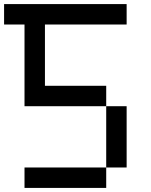

<svg xmlns="http://www.w3.org/2000/svg" viewBox="-20 -920 740 940"><path d="M0 -800V-900H600V-800H200V-500H500V-400H100V-800ZM100 0V-100H500V0ZM500 -100V-400H600V-100Z"/></svg>

Font: Galmuri9 Regular
Style: Regular
Weight: 400
Designer: Lee Minseo (quiple)
Version: Version 2.399;hotconv 1.1.1;makeotfexe 2.6.0 DEVELOPMENT